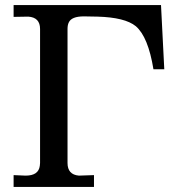

<svg xmlns="http://www.w3.org/2000/svg" viewBox="-20 -742 681 762"><path d="M632 -467H589Q568 -596 519 -638Q476 -673 367 -676L313 -677Q264 -677 253 -653Q248 -643 248 -627V-95Q248 -49 293 -45L353 -47V0H34V-47L81 -45H82Q133 -45 138 -84Q139 -89 139 -95V-627Q139 -673 92 -676L34 -675V-722H619Z"/></svg>

Font: cwTeXKai
Style: Medium
Weight: 500
Version: Version 1.17